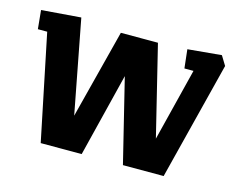

<svg xmlns="http://www.w3.org/2000/svg" viewBox="-75 -603 892 715"><g transform="rotate(15 370.5 -245.5)"><path d="M132 0 48 -407H12L5 -479L157 -491L226 -131L314 -474H457L542 -127L612 -407H577L569 -479L699 -491L721 -455L606 0H449L370 -322L290 0Z"/></g></svg>

Font: Kreon Light
Style: Bold
Weight: 700
Version: Version 2.002